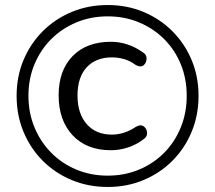

<svg xmlns="http://www.w3.org/2000/svg" viewBox="-20 -734 855 763"><path d="M408 9Q331 9 265 -18.5Q199 -46 150 -95Q101 -144 73.5 -210Q46 -276 46 -353Q46 -430 73.5 -495.5Q101 -561 150 -610Q199 -659 265 -686.5Q331 -714 408 -714Q485 -714 550.5 -686.5Q616 -659 665 -610Q714 -561 741.5 -495.5Q769 -430 769 -353Q769 -276 741.5 -210Q714 -144 665 -95Q616 -46 550.5 -18.5Q485 9 408 9ZM408 -36Q475 -36 532.5 -60Q590 -84 632.5 -127Q675 -170 698.5 -228Q722 -286 722 -353Q722 -421 698.5 -478.5Q675 -536 632.5 -578.5Q590 -621 532.5 -645Q475 -669 408 -669Q341 -669 283.5 -645Q226 -621 183.5 -578.5Q141 -536 117 -478.5Q93 -421 93 -353Q93 -286 117 -228Q141 -170 183.5 -127Q226 -84 283.5 -60Q341 -36 408 -36ZM421 -137Q324 -137 268.5 -196.5Q213 -256 213 -355Q213 -454 268.5 -511Q324 -568 421 -568Q455 -568 487.5 -557Q520 -546 546 -527Q563 -518 562.5 -501Q562 -484 550.5 -474.5Q539 -465 519 -476Q496 -493 472 -499.5Q448 -506 425 -506Q361 -506 324.5 -466.5Q288 -427 288 -354Q288 -283 324.5 -241Q361 -199 425 -199Q448 -199 472 -206.5Q496 -214 520 -230Q539 -241 551.5 -231.5Q564 -222 564.5 -205.5Q565 -189 548 -179Q522 -159 488.5 -148Q455 -137 421 -137Z"/></svg>

Font: Chiron GoRound TC N
Style: Regular
Weight: 350
Designer: Ryoko NISHIZUKA 西塚涼子 (kana, bopomofo & ideographs); Paul D. Hunt (Latin, Greek & Cyrillic); Sandoll Communications 산돌커뮤니
Foundry: Adobe
Version: Version 1.000;hotconv 1.1.1;makeotfexe 2.6.0